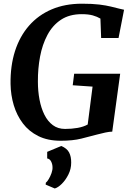

<svg xmlns="http://www.w3.org/2000/svg" viewBox="-20 -772 731 1064"><path d="M316 8Q244.5 8 192.2 -18Q140 -44 106.5 -88.5Q73 -133 56.2 -189.2Q39.5 -245.5 38.5 -306Q37 -407 63.2 -489Q89.5 -571 141 -629.8Q192.5 -688.5 266.2 -720Q340 -751.5 434 -751.5Q492 -751.5 530.2 -746.8Q568.5 -742 594.8 -735.5Q621 -729 641 -724Q647.5 -722.5 654.2 -721Q661 -719.5 667.5 -718L637 -561.5H540.5L536.5 -669Q518 -680 493.8 -686.8Q469.5 -693.5 433 -693.5Q364.5 -693.5 317.8 -662.5Q271 -631.5 242.8 -578.2Q214.5 -525 202 -458.2Q189.5 -391.5 190 -319.5Q190 -267 199 -219.8Q208 -172.5 226.2 -136Q244.5 -99.5 272.8 -78.5Q301 -57.5 340.5 -57.5Q377 -57.5 409.8 -63.2Q442.5 -69 466 -82L493 -292L383 -299.5L391 -363.5H646L602 -42.5Q587 -42.5 563.5 -37.5Q540 -32.5 518 -26.5Q477.5 -15.5 430.5 -3.8Q383.5 8 316 8ZM233 251 234 240.5Q241.5 235 250.2 220.2Q259 205.5 265.5 187.2Q272 169 271 153.5Q270.5 137 263.2 122.8Q256 108.5 241.5 106V69.5L319.5 37Q351 50 363 73Q375 96 374.5 129.5Q374.5 164.5 359 195.2Q343.5 226 322.5 246.8Q301.5 267.5 283.5 272.5Z"/></svg>

Font: Merriweather Light 18pt
Style: Bold Italic
Weight: 700
Italic angle: -7.8°
Version: Version 2.101